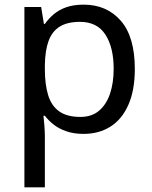

<svg xmlns="http://www.w3.org/2000/svg" viewBox="-20 -566 655 826"><path d="M340 -546Q439 -546 499.5 -477Q560 -408 560 -269Q560 -178 532.5 -115.5Q505 -53 455.5 -21.5Q406 10 339 10Q298 10 266 -1Q234 -12 211.5 -29.5Q189 -47 173 -68H167Q169 -51 171 -25Q173 1 173 20V240H85V-536H157L169 -463H173Q189 -486 211.5 -505Q234 -524 265.5 -535Q297 -546 340 -546ZM324 -472Q270 -472 237 -451.5Q204 -431 189 -390Q174 -349 173 -286V-269Q173 -203 187 -157Q201 -111 234.5 -87Q268 -63 326 -63Q375 -63 406.5 -90Q438 -117 453.5 -163.5Q469 -210 469 -270Q469 -362 433.5 -417Q398 -472 324 -472Z"/></svg>

Font: lguzrati25
Style: Book
Weight: 400
Designer: Jelle Bosma - Monotype Design Team, Universal Thirst
Foundry: Monotype Imaging Inc.
Version: Version 2.106